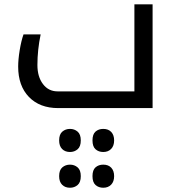

<svg xmlns="http://www.w3.org/2000/svg" viewBox="-20 -505 818 897"><path d="M252 0Q165.5 0 115.2 -52Q64.9 -104 64.9 -193.8Q64.9 -227.1 72 -270.5Q79.1 -314 89.8 -344.2H169.9Q154.8 -272 154.8 -201.2Q154.8 -146.5 180.7 -112.3Q206.5 -78.1 249 -78.1H607.9V-484.9H692.9V0ZM307.1 372.1Q284.2 372.1 270.3 358.2Q256.3 344.2 256.3 317.9Q256.3 289.6 271.2 276.9Q286.1 264.2 307.1 264.2Q327.6 264.2 342.5 276.9Q357.4 289.6 357.4 317.9Q357.4 346.7 342.5 359.4Q327.6 372.1 307.1 372.1ZM462.4 372.1Q440.9 372.1 426.5 359.4Q412.1 346.7 412.1 317.9Q412.1 289.1 426.5 276.6Q440.9 264.2 462.4 264.2Q486.3 264.2 499.8 278.6Q513.2 293 513.2 317.9Q513.2 343.3 499.3 357.7Q485.4 372.1 462.4 372.1ZM307.1 205.1Q284.2 205.1 270.3 191.2Q256.3 177.2 256.3 150.9Q256.3 122.6 271.2 109.9Q286.1 97.2 307.1 97.2Q327.6 97.2 342.5 109.9Q357.4 122.6 357.4 150.9Q357.4 179.7 342.5 192.4Q327.6 205.1 307.1 205.1ZM462.4 205.1Q440.9 205.1 426.5 192.4Q412.1 179.7 412.1 150.9Q412.1 122.1 426.5 109.6Q440.9 97.2 462.4 97.2Q486.3 97.2 499.8 111.6Q513.2 126 513.2 150.9Q513.2 176.3 499.3 190.7Q485.4 205.1 462.4 205.1Z"/></svg>

Font: Noto Kufi Arabic
Style: Regular
Weight: 400
Designer: Monotype Design team
Foundry: Monotype Imaging Inc.
Version: Version 1.02